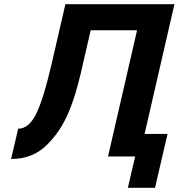

<svg xmlns="http://www.w3.org/2000/svg" viewBox="-20 -749 855 919"><path d="M636 -604H414L367 -400Q341 -289 310 -215Q271 -121 205 -56Q137 12 33 12L67 -133Q118 -133 153 -204Q188 -274 228 -447L293 -729H815L672 -108H782L722 150H592L627 0H497Z"/></svg>

Font: Miedinger
Style: Bold-Italic
Weight: 700
Italic angle: -13°
Version: Version 001.000